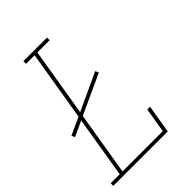

<svg xmlns="http://www.w3.org/2000/svg" viewBox="-215 -832 930 930"><g transform="rotate(-45 250.0 -367.5)"><path d="M1 0V-18H63L115 -334L37 -298L29 -315L119 -356L179 -717H120V-735H282V-717H198L140 -366L332 -455L340 -438L136 -344L82 -18H358L379 -145H398L374 0Z"/></g></svg>

Font: Iosevka Slab Thin Oblique
Style: Regular
Weight: 100
Italic angle: -9°
Monospace: yes
Designer: Belleve Invis
Foundry: Belleve Invis
Version: Version 11.1.0; ttfautohint (v1.8.3)